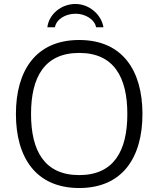

<svg xmlns="http://www.w3.org/2000/svg" viewBox="-20 -934 794 965"><path d="M378 -668C551 -668 620 -548 620 -361C620 -174 551 -54 378 -54C205 -54 136 -174 136 -361C136 -548 205 -668 378 -668ZM696 -361C696 -579 596 -733 378 -733C160 -733 60 -579 60 -361C60 -143 160 11 378 11C596 11 696 -143 696 -361ZM500 -797C489 -862 428 -914 359 -914C288 -914 226 -863 218 -797H256C264 -839 311 -865 360 -865C407 -865 455 -838 463 -797Z"/></svg>

Font: Perun Light
Style: Regular
Weight: 300
Foundry: Copyright (c) Stefan Peev, Context Ltd, 2016
Version: Version 1.089